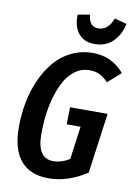

<svg xmlns="http://www.w3.org/2000/svg" viewBox="-99 -975 742 1053"><g transform="rotate(10 271.5 -449.0)"><path d="M368.2 -754.9Q306.6 -754.9 275.9 -795.4Q245.1 -835.9 249 -897.9L315.9 -909.2Q320.8 -842.8 373 -842.8Q401.4 -842.8 421.6 -861.6Q441.9 -880.4 453.1 -912.1L521 -894Q507.8 -831.1 468.3 -793Q428.7 -754.9 368.2 -754.9ZM368.2 -705.1Q475.1 -705.1 543 -624L471.2 -560.1Q445.3 -586.9 421.6 -597.9Q397.9 -608.9 365.2 -608.9Q323.2 -608.9 289.1 -584.7Q254.9 -560.5 232.4 -521.5Q210 -482.4 194.6 -430.7Q179.2 -378.9 172.6 -325.9Q166 -272.9 166 -219.2Q166 -83 254.9 -83Q301.3 -83 346.2 -110.8L371.1 -294.9H293.9L295.9 -390.1H504.9L459 -55.2Q354 14.2 246.1 14.2Q143.6 14.2 90.8 -48.8Q38.1 -111.8 38.1 -234.9Q38.1 -305.2 50.8 -372.1Q63.5 -439 90.6 -499.5Q117.7 -560.1 155.8 -605.7Q193.8 -651.4 248.8 -678.2Q303.7 -705.1 368.2 -705.1Z"/></g></svg>

Font: Fira Sans Compressed Medium
Style: Italic
Weight: 500
Width: 3
Italic angle: -8°
Designer: Carrois Corporate & Edenspiekermann AG
Foundry: Carrois Corporate GbR & Edenspiekermann AG
Version: Version 4.203;PS 004.203;hotconv 1.0.88;makeotf.lib2.5.64775